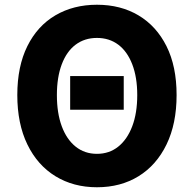

<svg xmlns="http://www.w3.org/2000/svg" viewBox="-20 -776 818 810"><path d="M276 -313V-455H502V-313ZM389 14Q290 14 214 -32.5Q138 -79 95.5 -166.5Q53 -254 53 -375Q53 -496 95.5 -581.5Q138 -667 214 -711.5Q290 -756 389 -756Q489 -756 564.5 -711Q640 -666 682.5 -581Q725 -496 725 -375Q725 -254 682.5 -166.5Q640 -79 564.5 -32.5Q489 14 389 14ZM389 -127Q441 -127 479 -157.5Q517 -188 538 -243.5Q559 -299 559 -375Q559 -450 538 -504.5Q517 -559 479 -587.5Q441 -616 389 -616Q337 -616 299 -587.5Q261 -559 240.5 -504.5Q220 -450 220 -375Q220 -299 240.5 -243.5Q261 -188 299 -157.5Q337 -127 389 -127Z"/></svg>

Font: Noto Sans KR ExtraBold
Style: Regular
Weight: 800
Designer: Ryoko NISHIZUKA  (kana, bopomofo & ideographs); Paul D. Hunt (Latin, Greek & Cyrillic); Sandoll Communications , Soo-you
Foundry: Adobe
Version: Version 2.004-H2;hotconv 1.0.118;makeotfexe 2.5.65603